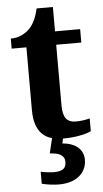

<svg xmlns="http://www.w3.org/2000/svg" viewBox="-60 -698 525 975"><g transform="rotate(-5 202.5 -210.0)"><path d="M314 -70.8Q333.5 -70.8 351.3 -73.5Q369.1 -76.2 384.8 -80.1V-15.1Q377 -11.2 363.5 -6.8Q350.1 -2.4 332.3 1.2Q314.5 4.9 292 7.3Q269.5 9.8 243.2 9.8Q209.5 9.8 182.1 1.7Q154.8 -6.3 135.7 -25.1Q116.7 -43.9 106.4 -74Q96.2 -104 96.2 -147.9V-467.8H21V-519Q53.2 -519 78.6 -531.7Q104 -544.4 119.1 -561Q149.9 -593.3 165 -660.2H248V-536.1H376V-467.8H248V-158.2Q248 -112.8 263.4 -91.8Q278.8 -70.8 314 -70.8ZM342.3 126Q342.3 152.3 332 173.6Q321.8 194.8 303.2 209.7Q284.7 224.6 258.5 232.4Q232.4 240.2 200.7 240.2Q192.9 240.2 181.6 239.5Q170.4 238.8 158.2 237.3Q146 235.8 134.3 233.6Q122.6 231.4 113.3 229V168Q131.8 171.9 149.9 173.8Q168 175.8 181.6 175.8Q210 175.8 226.3 165.8Q242.7 155.8 242.7 129.9Q242.7 115.2 237.1 106Q231.4 96.7 221.2 91.1Q210.9 85.4 197.3 82.8Q183.6 80.1 167.5 79.1L188.5 -8.8H245.6L235.4 34.2Q259.8 36.1 279.5 43.2Q299.3 50.3 313.2 62Q327.1 73.7 334.7 90.1Q342.3 106.4 342.3 126Z"/></g></svg>

Font: Droid Serif
Style: Bold
Weight: 700
Designer: Monotype Design team
Foundry: Monotype Imaging Inc.
Version: Version 1.03